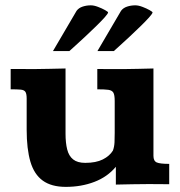

<svg xmlns="http://www.w3.org/2000/svg" viewBox="-20 -708 692 738"><path d="M232.9 10.3Q177.7 10.3 144.5 -13.7Q111.3 -37.6 96.9 -86.4Q82.5 -135.3 82.5 -209.5V-329.1Q82.5 -347.7 77.6 -355Q72.8 -362.3 59.3 -363.5Q45.9 -364.7 21 -364.7V-442.9Q31.7 -442.9 50 -442.9Q68.4 -442.9 84.7 -442.6Q101.1 -442.4 105.5 -442.4Q137.7 -442.9 168.7 -443.4Q199.7 -443.8 231.9 -444.8V-194.3Q231.9 -158.7 238.3 -133.5Q244.6 -108.4 261.2 -95.2Q277.8 -82 307.6 -82Q349.1 -82 375.2 -95.2Q401.4 -108.4 414.1 -129.4Q419.4 -144 420.2 -161.4Q420.9 -178.7 420.9 -197.8V-319.8Q420.9 -342.8 415.8 -351.8Q410.6 -360.8 396.2 -362.8Q381.8 -364.7 354 -364.7V-442.9Q377.4 -442.4 400.4 -442.4Q423.3 -442.4 452.6 -442.4Q482.9 -442.9 512 -443.4Q541 -443.8 569.8 -444.8V-108.9Q569.8 -89.4 582.3 -83.7Q594.7 -78.1 630.4 -78.1V0Q607.9 0 589.8 -0.2Q571.8 -0.5 553.2 -0.5Q521 0 489 0.2Q457 0.5 425.3 1.5Q425.3 -9.8 425.3 -22.9Q425.3 -36.1 425.3 -48.1Q425.3 -60.1 425.3 -66.9Q392.6 -27.8 342.5 -8.8Q292.5 10.3 232.9 10.3ZM354.5 -511.7 445.3 -666.5Q453.6 -677.7 468.5 -682.6Q483.4 -687.5 500 -687.5Q512.2 -687.5 527.6 -681.6Q543 -675.8 554.7 -669.2Q566.4 -662.6 566.4 -660.2Q565.9 -655.3 552.5 -640.4Q539.1 -625.5 519 -606Q499 -586.4 478 -566.9Q457 -547.4 440.2 -532.2Q423.3 -517.1 417.5 -511.7ZM183.6 -511.7 274.4 -666.5Q282.7 -677.7 297.6 -682.6Q312.5 -687.5 329.1 -687.5Q341.3 -687.5 356.7 -681.6Q372.1 -675.8 383.8 -669.2Q395.5 -662.6 395.5 -660.2Q395 -655.3 381.6 -640.4Q368.2 -625.5 348.1 -606Q328.1 -586.4 307.1 -566.9Q286.1 -547.4 269.3 -532.2Q252.4 -517.1 246.6 -511.7Z"/></svg>

Font: Kameron
Style: Regular
Weight: 400
Designer: Vernon Adams
Foundry: Vernon Adams
Version: Version 1.100